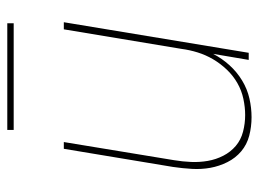

<svg xmlns="http://www.w3.org/2000/svg" viewBox="-114 -606 727 540"><g transform="rotate(-90 250.0 -335.5)"><path d="M191 8Q164 8 139 1.5Q114 -5 95 -21Q76 -37 64.5 -60Q53 -83 48.5 -108Q44 -133 45.5 -159.5Q47 -186 51 -213L102 -520H121L70 -210Q66 -186 65 -162Q64 -138 68 -115Q72 -92 82.5 -71.5Q93 -51 110 -36.5Q127 -22 150 -16Q173 -10 197 -10Q219 -10 242.5 -15Q266 -20 287 -32Q308 -44 325 -62Q342 -80 354 -100.5Q366 -121 373 -143.5Q380 -166 383 -189L438 -520H458L372 0H352L369 -100Q356 -75 337 -54Q318 -33 294 -18.5Q270 -4 243.5 2Q217 8 191 8ZM155 -661V-679H455V-661Z"/></g></svg>

Font: Iosevka SS04 Thin Oblique
Style: Regular
Weight: 100
Italic angle: -9°
Monospace: yes
Designer: Belleve Invis
Foundry: Belleve Invis
Version: Version 19.0.0; ttfautohint (v1.8.4)